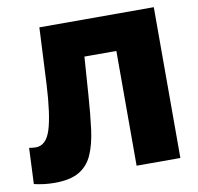

<svg xmlns="http://www.w3.org/2000/svg" viewBox="-80 -797 923 894"><g transform="rotate(-10 381.0 -350.0)"><path d="M108.5 12.5Q78.5 12.5 53.8 9Q29 5.5 11 1L18.5 -168.5Q40 -165.5 50 -165.5Q99.5 -165.5 121 -234.5Q142.5 -303.5 150 -446.5Q153 -510.5 156.5 -579Q160 -647.5 163 -713H704V0H497V-542.5H346Q343 -500 339.8 -456.2Q336.5 -412.5 333.5 -366.5Q327 -273 317.8 -202.2Q308.5 -131.5 287 -83.8Q265.5 -36 223.2 -11.8Q181 12.5 108.5 12.5Z"/></g></svg>

Font: Commissioner ExtraBold
Style: Regular
Weight: 800
Designer: Kostas Bartsokas
Foundry: Kostas Bartsokas
Version: Version 1.000; ttfautohint (v1.8.3)